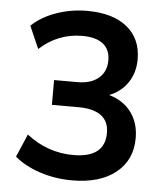

<svg xmlns="http://www.w3.org/2000/svg" viewBox="-52 -761 704 818"><g transform="rotate(5 300.0 -352.5)"><path d="M286 10Q214 10 148.5 -11.5Q83 -33 40 -70L82 -168Q172 -98 282 -98Q417 -98 417 -204Q417 -254 383.5 -278.5Q350 -303 286 -303H173V-409H274Q330 -409 363 -436.5Q396 -464 396 -513Q396 -559 365.5 -583Q335 -607 277 -607Q173 -607 94 -535L52 -631Q94 -671 157 -693Q220 -715 288 -715Q398 -715 459 -665.5Q520 -616 520 -528Q520 -471 491 -428Q462 -385 412 -366Q473 -349 507 -303.5Q541 -258 541 -193Q541 -99 473 -44.5Q405 10 286 10Z"/></g></svg>

Font: Nunito Sans
Style: Bold
Weight: 700
Designer: Vernon Adams
Foundry: Vernon Adams
Version: Version 3.101; ttfautohint (v1.8.4.7-5d5b);gftools[0.9.27]